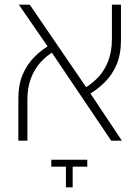

<svg xmlns="http://www.w3.org/2000/svg" viewBox="-20 -606 603 827"><path d="M459 0 190 -399 61 -586H108L361 -216L505 0ZM59 0V-181Q59 -241 78 -285.5Q97 -330 130 -362.5Q163 -395 203 -417L215 -386Q181 -367 154.5 -337.5Q128 -308 113 -268Q98 -228 98 -176V0ZM358 -196 345 -227Q379 -247 405.5 -276Q432 -305 447 -345.5Q462 -386 462 -437V-586H501V-432Q501 -372 482 -327.5Q463 -283 430.5 -251Q398 -219 358 -196ZM264 201V112H201V82H356V112H293V201Z"/></svg>

Font: Noto Sans Hebrew ExtraLight
Style: Regular
Weight: 250
Designer: Monotype Design Team
Foundry: Monotype Imaging Inc.
Version: Version 2.003